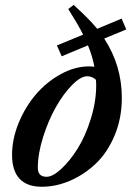

<svg xmlns="http://www.w3.org/2000/svg" viewBox="-20 -728 520 761"><path d="M145.5 12.2Q87.4 12.2 57.6 -19.5Q27.8 -51.3 27.8 -113.8Q27.8 -177.7 54.4 -241.9Q81.1 -306.2 123.3 -355Q165.5 -403.8 221.2 -434.3Q276.9 -464.8 332 -464.8Q343.8 -464.8 354 -463.4Q346.7 -504.4 328.6 -548.3L224.6 -504.9L205.6 -547.9L309.6 -590.8Q290.5 -628.9 250.5 -692.4L272 -708.5Q336.4 -649.9 365.2 -613.8L461.9 -654.3L480.5 -611.3L393.1 -575.2Q462.9 -468.3 462.9 -339.8Q462.9 -259.8 434.6 -191.9Q406.2 -124 360.6 -80.3Q314.9 -36.6 258.8 -12.2Q202.6 12.2 145.5 12.2ZM129.9 -63Q129.9 -27.3 164.6 -27.3Q189 -27.3 222.9 -58.6Q256.8 -89.8 287.6 -138.9Q318.4 -188 339.8 -256.6Q361.3 -325.2 361.3 -391.1Q361.3 -397.9 360.4 -411.6Q345.2 -425.8 325.7 -425.8Q299.8 -425.8 265.1 -390.4Q230.5 -355 200.9 -302.5Q171.4 -250 150.6 -184.1Q129.9 -118.2 129.9 -63Z"/></svg>

Font: Elstob 6pt SemiBold
Style: Italic
Weight: 600
Italic angle: -20°
Designer: Peter S. Baker
Version: Version 1.015